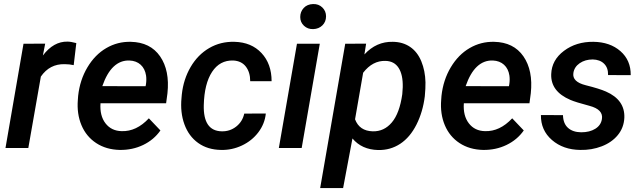

<svg xmlns="http://www.w3.org/2000/svg" viewBox="-20 -750 3252 973"><path d="M353.5 -419.9Q331.1 -424.8 308.1 -424.8Q231.9 -426.8 187 -361.8L123.5 0H7.8L99.1 -528.3L209 -528.8L197.3 -468.8Q251.5 -540.5 322.3 -539.1Q338.4 -539.1 366.7 -531.7Z M586.9 9.8Q518.1 8.3 467.5 -24.9Q417 -58.1 392.8 -115.7Q368.7 -173.3 374.5 -244.1L376 -264.2Q384.8 -344.7 423.1 -408.9Q461.4 -473.1 518.6 -506.3Q575.7 -539.6 642.6 -538.1Q741.7 -536.1 791.3 -464.4Q840.8 -392.6 828.6 -277.3L821.8 -226.6H489.3Q484.9 -163.6 514.6 -125Q544.4 -86.4 596.7 -85.4Q671.4 -83 734.4 -150.4L793 -88.9Q759.8 -41.5 705.6 -15.4Q651.4 10.7 586.9 9.8ZM636.2 -443.4Q544.4 -446.3 498.5 -313.5L717.8 -313L719.7 -323.2Q723.1 -345.7 720.2 -367.2Q714.8 -401.9 692.9 -421.9Q670.9 -441.9 636.2 -443.4Z M1103.5 -84.5Q1145 -83.5 1177 -108.6Q1209 -133.8 1217.8 -174.3L1327.1 -174.8Q1321.8 -122.6 1289.3 -79.6Q1256.8 -36.6 1206.1 -12.7Q1155.3 11.2 1100.1 9.8Q1032.2 8.8 984.4 -25.4Q936.5 -59.6 914.6 -119.9Q892.6 -180.2 899.9 -254.4L901.4 -271.5Q909.7 -348.1 946 -410.4Q982.4 -472.7 1040 -506.3Q1097.7 -540 1168 -538.1Q1253.9 -536.1 1305.2 -481.2Q1356.4 -426.3 1356.4 -338.4H1248Q1248 -383.8 1225.8 -412.6Q1203.6 -441.4 1161.6 -443.4Q1093.8 -445.3 1054.7 -385.7Q1015.6 -326.2 1012.7 -217.8Q1009.3 -86.4 1103.5 -84.5Z M1508.8 0H1393.1L1484.9 -528.3H1600.6ZM1501.5 -663.6Q1501.5 -690.4 1519 -709.5Q1536.6 -728.5 1566.4 -729.5Q1594.7 -730.5 1613.5 -712.2Q1632.3 -693.8 1632.3 -667.5Q1632.3 -639.6 1614 -621.6Q1595.7 -603.5 1567.4 -602.5Q1539.6 -601.6 1520.5 -619.4Q1501.5 -637.2 1501.5 -663.6Z M2132.8 -262.2Q2123 -183.1 2090.6 -118.7Q2058.1 -54.2 2008.1 -21.2Q1958 11.7 1896 10.3Q1813.5 8.3 1766.1 -48.3L1718.8 203.1H1602.5L1729.5 -528.3L1835.4 -528.8L1826.7 -474.1Q1887.2 -540 1970.7 -538.1Q2021 -537.6 2058.1 -512.5Q2095.2 -487.3 2115 -439.5Q2134.8 -391.6 2136.2 -333Q2136.7 -303.2 2132.8 -262.2ZM2018.6 -272.5 2021 -308.1Q2022.5 -371.1 2000.2 -405.8Q1978 -440.4 1933.6 -441.4Q1868.2 -443.4 1820.3 -381.3L1779.3 -145.5Q1801.3 -86.4 1868.7 -84.5Q1926.3 -83 1965.6 -129.4Q2004.9 -175.8 2018.6 -272.5Z M2428.2 9.8Q2359.4 8.3 2308.8 -24.9Q2258.3 -58.1 2234.1 -115.7Q2210 -173.3 2215.8 -244.1L2217.3 -264.2Q2226.1 -344.7 2264.4 -408.9Q2302.7 -473.1 2359.9 -506.3Q2417 -539.6 2483.9 -538.1Q2583 -536.1 2632.6 -464.4Q2682.1 -392.6 2669.9 -277.3L2663.1 -226.6H2330.6Q2326.2 -163.6 2356 -125Q2385.7 -86.4 2438 -85.4Q2512.7 -83 2575.7 -150.4L2634.3 -88.9Q2601.1 -41.5 2546.9 -15.4Q2492.7 10.7 2428.2 9.8ZM2477.5 -443.4Q2385.7 -446.3 2339.8 -313.5L2559.1 -313L2561 -323.2Q2564.5 -345.7 2561.5 -367.2Q2556.2 -401.9 2534.2 -421.9Q2512.2 -441.9 2477.5 -443.4Z M3030.3 -146.5Q3038.6 -194.8 2967.5 -213.6Q2896.5 -232.4 2870.6 -243.7Q2770 -286.6 2773.4 -374.5Q2775.9 -445.8 2838.1 -492.4Q2900.4 -539.1 2987.3 -538.1Q3071.3 -537.1 3124.3 -490.7Q3177.2 -444.3 3176.3 -369.1L3061.5 -369.6Q3062.5 -406.2 3041.5 -427Q3020.5 -447.8 2983.9 -448.7Q2945.3 -448.7 2917.7 -429.7Q2890.1 -410.6 2885.7 -379.9Q2878.9 -335.4 2948.2 -318.1Q3017.6 -300.8 3050.8 -286.1Q3147.5 -243.7 3144 -153.3Q3141.6 -103 3111.1 -65.7Q3080.6 -28.3 3029.3 -8.5Q2978 11.2 2920.4 9.8Q2834 8.8 2777.1 -40.5Q2720.2 -89.8 2721.2 -167L2833 -166.5Q2834 -124 2858.4 -102.1Q2882.8 -80.1 2925.3 -79.6Q2968.3 -79.6 2996.8 -97.4Q3025.4 -115.2 3030.3 -146.5Z"/></svg>

Font: Roboto Medium
Style: Italic
Weight: 500
Italic angle: -12°
Designer: Google
Version: Version 2.134; 2016